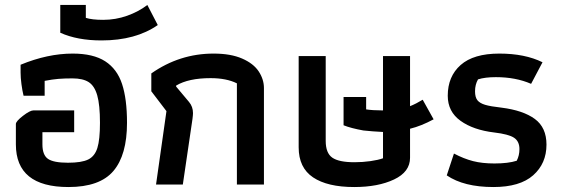

<svg xmlns="http://www.w3.org/2000/svg" viewBox="-20 -744 2267 774"><path d="M44 -162V-244Q44 -255 72.5 -277Q101 -299 115 -299H279V-211H151V-162Q151 -119 173.5 -103.5Q196 -88 254 -88Q309 -88 335.5 -101Q362 -114 372.5 -147.5Q383 -181 383 -249Q383 -321 372 -359.5Q361 -398 337.5 -413Q314 -428 272 -428Q239 -428 215 -426Q191 -424 160 -418V-358H75Q70 -378 66.5 -404.5Q63 -431 63 -451V-483Q172 -528 273 -528Q356 -528 404 -497Q452 -466 472 -405.5Q492 -345 492 -249Q492 -119 437 -54.5Q382 10 256 10Q44 10 44 -162Z M223 -612V-724H326V-672Q351 -664 396 -664Q446 -664 492.5 -680.5Q539 -697 574 -724L616 -643Q527 -581 389 -581Q292 -581 223 -612Z M651 -296 590 -376V-448Q704 -528 841 -528Q910 -528 956 -508Q1002 -488 1023 -456Q1044 -424 1044 -389V0H935V-408Q893 -429 829 -429Q740 -429 690 -399V-395L742 -333Q758 -314 758 -288Q758 -281 756 -265L717 0H609Z M1184 -150V-518H1293V-176Q1293 -127 1319.5 -108.5Q1346 -90 1409 -90Q1442 -90 1473.5 -94.5Q1505 -99 1524 -106V-212Q1482 -214 1445 -218Q1395 -227 1365 -239V-353H1456V-303Q1483 -299 1518 -299H1524V-518H1633V-316Q1658 -326 1684 -342L1728 -263Q1678 -236 1633 -225V-108Q1633 -51 1568.5 -20.5Q1504 10 1408 10Q1300 10 1242 -29Q1184 -68 1184 -150Z M1781 -37 1810 -125Q1850 -104 1887 -94.5Q1924 -85 1973 -85Q2029 -85 2063 -96Q2074 -117 2074 -143Q2074 -174 2052.5 -188.5Q2031 -203 1972 -210Q1888 -220 1836.5 -257Q1785 -294 1785 -358Q1785 -436 1837 -482Q1889 -528 1993 -528Q2096 -528 2167 -493L2121 -406Q2059 -433 1979 -433Q1935 -433 1907 -424Q1895 -403 1895 -376Q1895 -352 1904.5 -340Q1914 -328 1935.5 -321.5Q1957 -315 2002 -310Q2089 -299 2136 -264.5Q2183 -230 2183 -161Q2183 -85 2129.5 -37.5Q2076 10 1969 10Q1850 10 1781 -37Z"/></svg>

Font: Athiti SemiBold
Style: Regular
Weight: 600
Designer: CadsonDemak Team
Foundry: CadsonDemak
Version: Version 1.033